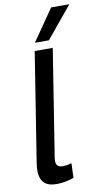

<svg xmlns="http://www.w3.org/2000/svg" viewBox="-105 -1011 578 1068"><g transform="rotate(-10 184.0 -476.5)"><path d="M133 -740H235L143 -158Q141 -147 139.5 -137Q138 -127 138 -117Q138 -103 146 -92.5Q154 -82 177 -82Q188 -82 200 -84Q212 -86 226 -90L223 -8Q202 0 176.5 5Q151 10 125 10Q77 10 54.5 -13.5Q32 -37 32 -80Q32 -91 33 -103.5Q34 -116 36 -127ZM142 -785 265 -963H368L221 -785Z"/></g></svg>

Font: Georama Medium
Style: Italic
Weight: 500
Italic angle: -9°
Designer: Jean-Baptiste Levee
Foundry: Production Type
Version: Version 1.000